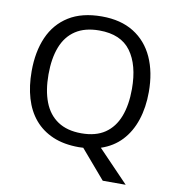

<svg xmlns="http://www.w3.org/2000/svg" viewBox="-95 -809 971 1063"><g transform="rotate(10 390.5 -277.5)"><path d="M720 -358Q720 -271 696.5 -200Q673 -129 627 -80Q581 -31 512 -8L683 170H554L416 9Q410 9 403.5 9.5Q397 10 391 10Q307 10 245 -16.5Q183 -43 142 -91.5Q101 -140 81 -208Q61 -276 61 -359Q61 -469 97 -551Q133 -633 206.5 -679Q280 -725 392 -725Q499 -725 572 -679.5Q645 -634 682.5 -551.5Q720 -469 720 -358ZM156 -358Q156 -268 181 -203Q206 -138 258.5 -103Q311 -68 391 -68Q472 -68 523.5 -103Q575 -138 600 -203Q625 -268 625 -358Q625 -493 569 -569.5Q513 -646 392 -646Q311 -646 258.5 -611.5Q206 -577 181 -512.5Q156 -448 156 -358Z"/></g></svg>

Font: Noto Sans Devanagari
Style: Regular
Weight: 400
Designer: Jelle Bosma - Monotype Design Team
Foundry: Monotype Imaging Inc.
Version: Version 2.003